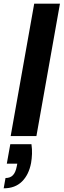

<svg xmlns="http://www.w3.org/2000/svg" viewBox="-37 -740 346 1044"><path d="M21 0 149 -720H289L161 0ZM-17 284 -7 228Q19 228 33.5 212.5Q48 197 54 165L57 150H0L19 44H134Q138 71 137 97Q136 123 132 146Q120 210 82.5 247Q45 284 -17 284Z"/></svg>

Font: DM Sans 16pt ExtraBold
Style: Italic
Weight: 800
Italic angle: -10°
Version: Version 4.004;gftools[0.9.30]